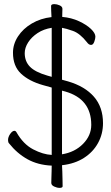

<svg xmlns="http://www.w3.org/2000/svg" viewBox="-20 -790 540 932"><path d="M231 -365 188 -377Q121 -396 82 -432.5Q43 -469 43 -534Q43 -576 67.5 -613.5Q92 -651 134.5 -676Q177 -701 230 -707Q229 -723 228.5 -738Q228 -753 228 -761Q228 -770 244 -770Q256 -770 269.5 -764Q283 -758 283 -747Q283 -741 282.5 -730.5Q282 -720 282 -708Q327 -704 363.5 -687Q400 -670 421.5 -649.5Q443 -629 443 -612Q443 -602 437.5 -587Q432 -572 422 -572Q411 -572 402 -585Q368 -628 334 -640Q300 -652 281 -655V-403L310 -395Q392 -371 436 -320.5Q480 -270 480 -192Q480 -140 456 -96Q432 -52 387.5 -23.5Q343 5 281 12Q282 23 282.5 43.5Q283 64 283.5 84Q284 104 284 114Q284 122 269 122Q257 122 243 115.5Q229 109 229 98Q229 91 229.5 75Q230 59 230.5 41.5Q231 24 231 14Q164 11 113.5 -17Q63 -45 24 -94Q19 -99 19 -110Q19 -125 29.5 -140Q40 -155 50 -155Q56 -155 60 -148Q93 -90 141 -65Q189 -40 231 -38ZM231 -655Q192 -649 162.5 -629.5Q133 -610 116.5 -584Q100 -558 100 -532Q100 -492 125.5 -466Q151 -440 210 -423L231 -417ZM281 -350V-41Q343 -51 383 -91.5Q423 -132 423 -184Q423 -310 296 -346Z"/></svg>

Font: Moon Stars Kai T HW Light
Style: Regular
Weight: 300
Designer: GuiWonder
Version: Version 1.101